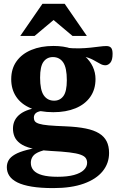

<svg xmlns="http://www.w3.org/2000/svg" viewBox="-20 -710 597 984"><path d="M253 254Q188.5 254 143 246.5Q97.5 239 69.2 225Q41 211 28 191.2Q15 171.5 15 147Q15 127.5 24.2 111.2Q33.5 95 56.2 81.8Q79 68.5 118.8 58.2Q158.5 48 219.5 40.5L267 40V49.5Q215 55.5 187 65.8Q159 76 148.5 90.8Q138 105.5 138 124.5Q138 147 152 163Q166 179 196.2 187.5Q226.5 196 275.5 196Q325.5 196 359.2 186.8Q393 177.5 409.8 161Q426.5 144.5 426.5 124.5Q426.5 110 419.2 99.8Q412 89.5 392.2 82.5Q372.5 75.5 335.5 71Q298.5 66.5 239 63.5Q179.5 60 141.5 50.2Q103.5 40.5 82.8 24.8Q62 9 54 -10.8Q46 -30.5 46.5 -53.5Q47.5 -98 83.5 -125.5Q119.5 -153 193.5 -161L206.5 -143Q176.5 -140.5 165 -131.5Q153.5 -122.5 153.5 -107Q153.5 -96 158.8 -88.5Q164 -81 180.2 -75.8Q196.5 -70.5 229.5 -67.5Q262.5 -64.5 317.5 -62.5Q377 -60 419 -51.5Q461 -43 487.5 -26.8Q514 -10.5 526.5 14.2Q539 39 539 74Q539 127 506.2 167.5Q473.5 208 409.8 231Q346 254 253 254ZM253.5 -135Q185 -135 136.5 -155.8Q88 -176.5 62.8 -214.5Q37.5 -252.5 37.5 -304Q37.5 -358 64.8 -396Q92 -434 140.8 -454.2Q189.5 -474.5 254 -474.5Q306.5 -474.5 346.8 -460.5Q387 -446.5 414.2 -422.5Q441.5 -398.5 455.5 -368.2Q469.5 -338 469.5 -305Q469.5 -251.5 442.5 -213.2Q415.5 -175 366.8 -155Q318 -135 253.5 -135ZM257.5 -194Q287.5 -194 305 -217.8Q322.5 -241.5 322.5 -299Q322.5 -363 303.8 -390.2Q285 -417.5 251 -417.5Q221 -417.5 203.2 -393.8Q185.5 -370 185.5 -312Q185.5 -248.5 204.5 -221.2Q223.5 -194 257.5 -194ZM329.5 -428 317 -465.5Q355 -461.5 386.5 -462.2Q418 -463 443.8 -465.8Q469.5 -468.5 489.8 -471.2Q510 -474 525.5 -474Q541.5 -474 549.2 -465.2Q557 -456.5 557 -434Q557 -402.5 545.8 -389Q534.5 -375.5 520 -375.5Q506 -375.5 491.8 -384Q477.5 -392.5 457.2 -403.2Q437 -414 406.5 -421.8Q376 -429.5 329.5 -428ZM84 -526 197.5 -690.5H311.5L425 -526H351.5L233 -625.5H276L157.5 -526Z"/></svg>

Font: Newsreader
Style: Bold
Weight: 700
Designer: Hugues Gentile
Foundry: Production Type
Version: Version 1.003